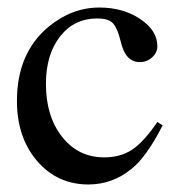

<svg xmlns="http://www.w3.org/2000/svg" viewBox="-20 -480 484 510"><path d="M398 -156 412 -147Q369 -63 330 -32Q279 10 215 10Q132 10 78.5 -52.5Q25 -115 25 -212Q25 -339 109 -409Q171 -460 244 -460Q307 -460 352.5 -429.5Q398 -399 398 -357Q398 -340 384 -327.5Q370 -315 351 -315Q316 -315 303 -361L297 -383Q289 -411 277 -421Q265 -431 238 -431Q177 -431 139.5 -383Q102 -335 102 -257Q102 -171 145 -116.5Q188 -62 257 -62Q300 -62 331 -82.5Q362 -103 398 -156Z"/></svg>

Font: STIX MathJax Main
Style: Regular
Weight: 400
Designer: MicroPress Inc., with final additions and corrections provided by Coen Hoffman, Elsevier (retired)
Version: Version 1.1.1